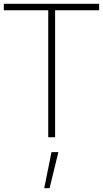

<svg xmlns="http://www.w3.org/2000/svg" viewBox="-20 -720 540 1007"><path d="M0 -666V-700H500V-666H269V0H233V-666ZM212 267 250 78H286L240 267Z"/></svg>

Font: TitilliumText22L Th
Style: Thin
Weight: 100
Designer: Campivisivi
Foundry: Campivisivi
Version: 1.000